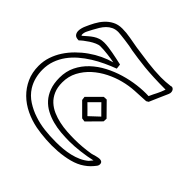

<svg xmlns="http://www.w3.org/2000/svg" viewBox="-185 -597 1045 1045"><g transform="rotate(45 338.0 -74.0)"><path d="M609.4 190.9Q598.1 205.6 586.4 217.3Q574.7 229 559.1 239.7Q529.3 260.7 488 271.5Q446.8 282.2 401.6 285.4Q356.4 288.6 312 285.4Q267.6 282.2 231.4 275.4Q184.1 266.1 142.1 245.8Q100.1 225.6 68.6 194.6Q37.1 163.6 18.6 122.6Q0 81.5 0 30.8Q0 -5.9 11.2 -39.8Q22.5 -73.7 42.2 -104Q62 -134.3 88.4 -160.6Q114.7 -187 145.3 -208.5Q175.8 -230 208.7 -245.6Q241.7 -261.2 274.4 -270Q263.2 -272.5 249.3 -274.4Q235.4 -276.4 220.5 -278.3Q205.6 -280.3 190.9 -281.2Q176.3 -282.2 163.1 -282.2Q150.9 -282.2 135 -275.1Q119.1 -268.1 103.8 -258.1Q88.4 -248 75.4 -237.8Q62.5 -227.5 56.6 -221.2Q34.7 -221.2 26.4 -231.4Q18.1 -241.7 18.1 -256.8Q18.1 -266.6 21 -277.8Q23.9 -289.1 28.3 -298.8Q38.6 -322.8 51.5 -346.9Q64.5 -371.1 82.3 -390.6Q100.1 -410.2 123.8 -422.6Q147.5 -435.1 179.2 -435.1Q210.9 -435.1 243.4 -429Q275.9 -422.9 308.1 -417.5Q359.9 -409.7 411.4 -403.1Q462.9 -396.5 514.6 -395.5Q532.7 -395.5 550.3 -396.5Q567.9 -397.5 585.9 -399.9Q591.3 -402.8 597.2 -401.1Q603 -399.4 607.2 -394Q611.3 -388.7 612.5 -380.1Q613.8 -371.6 608.9 -360.8Q597.2 -334 585.4 -307.4Q573.7 -280.8 562.5 -254.4Q559.6 -252.4 556.4 -250.7Q553.2 -249 550.3 -247.1Q508.3 -245.1 465.8 -242.7Q423.3 -240.2 382.3 -229.5Q341.8 -219.2 301.3 -199Q260.7 -178.7 228 -149.2Q195.3 -119.6 175 -81.3Q154.8 -43 154.8 3.4Q154.8 42 167 69.8Q179.2 97.7 199.7 116.7Q220.2 135.7 247.3 147.5Q274.4 159.2 303.7 165.5Q333 171.9 363 173.8Q393.1 175.8 419.4 175.8Q451.2 175.8 482.2 173.1Q513.2 170.4 542 165.5Q545.4 165 552 162.8Q558.6 160.6 566.9 158.4Q575.2 156.2 583.7 154.8Q592.3 153.3 599.4 154.3Q606.4 155.3 611.1 159.7Q615.7 164.1 615.7 173.3Q615.7 185.1 606 194.8ZM575.7 183.6Q556.6 188 535.4 191.7Q514.2 195.3 492.4 198Q470.7 200.7 449.5 202.1Q428.2 203.6 408.7 203.6Q377 203.6 343.5 200.7Q310.1 197.8 278.8 189.5Q247.6 181.2 219.7 166.5Q191.9 151.9 171.1 128.9Q150.4 106 138.2 73.2Q126 40.5 126 -3.9Q126 -53.2 145.5 -93Q165 -132.8 197.8 -163.8Q230.5 -194.8 272.9 -217Q315.4 -239.3 361.6 -252.9Q407.7 -266.6 453.9 -272.2Q500 -277.8 540 -275.9Q545.9 -290 551.3 -300.3Q556.6 -310.5 561.5 -320.3Q566.4 -330.1 571 -340.8Q575.7 -351.6 580.6 -366.2Q527.8 -366.2 487.8 -368.2Q447.8 -370.1 415 -373.3Q382.3 -376.5 355.2 -380.6Q328.1 -384.8 301.8 -388.7Q290.5 -391.6 271.5 -394.8Q252.4 -397.9 233.2 -400.4Q213.9 -402.8 198.2 -404.5Q182.6 -406.2 177.2 -406.2Q155.8 -406.2 139.4 -398.4Q123 -390.6 110.4 -377.7Q97.7 -364.7 87.9 -348.6Q78.1 -332.5 69.3 -315.9Q63 -303.2 54.9 -288.1Q46.9 -272.9 46.9 -257.8Q46.9 -253.4 48.6 -251.7Q50.3 -250 50.3 -249.5Q50.3 -249 49.3 -249Q48.3 -249 46.6 -249.8Q44.9 -250.5 44.9 -251.5V-252H45.9Q46.9 -252 47.9 -251.7Q48.8 -251.5 50.8 -251Q64.5 -262.7 76.9 -273.7Q89.4 -284.7 102.5 -293.2Q115.7 -301.8 130.4 -306.6Q145 -311.5 163.1 -311.5Q179.2 -311.5 197.3 -309.1Q215.3 -306.6 234.1 -303.2Q252.9 -299.8 271.7 -295.7Q290.5 -291.5 308.6 -287.6Q309.6 -280.8 310.3 -273.4Q311 -266.1 312 -259.3Q279.3 -247.1 245.6 -231.4Q211.9 -215.8 180.7 -196.3Q149.4 -176.8 121.8 -153.1Q94.2 -129.4 73.7 -101.1Q53.2 -72.8 41.5 -40Q29.8 -7.3 29.8 30.8Q29.8 60.1 37.1 88.9Q44.4 117.7 60.1 143.1Q82 177.7 117.2 200.2Q152.3 222.7 190.4 234.9Q210.4 241.7 230.5 246.1Q250.5 250.5 271 252.9Q291.5 255.4 313.7 256.6Q335.9 257.8 360.4 257.8Q386.7 257.8 414.1 255.4Q441.4 252.9 467.3 246.8Q493.2 240.7 516.6 230.2Q540 219.7 558.6 204.1ZM464.4 -5.9Q445.8 12.7 427.7 31.2Q409.7 49.8 391.1 68.4Q385.7 67.4 380.6 66.9Q375.5 66.4 370.1 65.4Q334.5 30.3 299.3 -5.4Q298.3 -10.7 297.9 -15.9Q297.4 -21 296.4 -26.4Q314.9 -44.9 333.5 -63.5Q352.1 -82 370.6 -100.6Q376 -101.1 381.3 -101.3Q386.7 -101.6 392.1 -101.6Q410.6 -83 428.7 -64.5Q446.8 -45.9 465.3 -27.3ZM437 -15.1Q429.2 -22.9 422.6 -29.5Q416 -36.1 409.4 -42.7Q402.8 -49.3 396.2 -56.2Q389.6 -63 381.8 -70.8L328.1 -17.1Q341.8 -3.9 355 9.5Q368.2 22.9 381.8 36.6Z"/></g></svg>

Font: XB Kayhan Pook
Style: Regular
Weight: 700
Designer: Behnam
Foundry: Irmug
Version: Version 7.300 2009